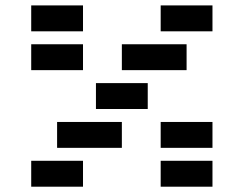

<svg xmlns="http://www.w3.org/2000/svg" viewBox="-20 -704 919 724"><path d="M585.9 -585.9V-683.6H781.2V-585.9ZM439.5 -439.5V-537.1H683.6V-439.5ZM341.8 -293V-390.6H537.1V-293ZM195.3 -146.5V-244.1H439.5V-146.5ZM97.7 0V-97.7H293V0ZM97.7 -585.9V-683.6H293V-585.9ZM97.7 -439.5V-537.1H293V-439.5ZM585.9 -146.5V-244.1H781.2V-146.5ZM585.9 0V-97.7H781.2V0Z"/></svg>

Font: Trigram
Style: Regular
Weight: 400
Designer: GGBotNet
Foundry: GGBotNet
Version: 1.05